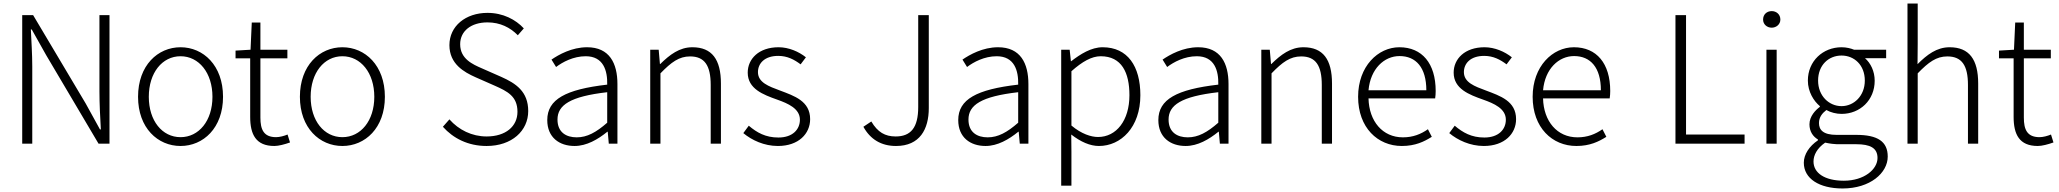

<svg xmlns="http://www.w3.org/2000/svg" viewBox="-20 -815 11680 1089"><path d="M106 0H163V-437C163 -510 158 -578 155 -648H160L242 -502L539 0H601V-729H544V-297C544 -226 548 -153 552 -81H547L466 -228L168 -729H106Z M1004 13C1133 13 1245 -89 1245 -266C1245 -444 1133 -547 1004 -547C875 -547 763 -444 763 -266C763 -89 875 13 1004 13ZM1004 -37C900 -37 824 -130 824 -266C824 -402 900 -496 1004 -496C1108 -496 1185 -402 1185 -266C1185 -130 1108 -37 1004 -37Z M1536 13C1560 13 1594 4 1625 -7L1611 -52C1592 -44 1566 -37 1546 -37C1475 -37 1457 -81 1457 -148V-484H1610V-533H1457V-687H1408L1401 -533L1316 -528V-484H1399V-152C1399 -53 1431 13 1536 13Z M1922 13C2051 13 2163 -89 2163 -266C2163 -444 2051 -547 1922 -547C1793 -547 1681 -444 1681 -266C1681 -89 1793 13 1922 13ZM1922 -37C1818 -37 1742 -130 1742 -266C1742 -402 1818 -496 1922 -496C2026 -496 2103 -402 2103 -266C2103 -130 2026 -37 1922 -37Z M2740 13C2883 13 2976 -73 2976 -185C2976 -296 2906 -342 2823 -379L2714 -427C2661 -450 2590 -481 2590 -564C2590 -639 2652 -688 2745 -688C2817 -688 2874 -659 2917 -615L2951 -654C2905 -704 2833 -742 2745 -742C2621 -742 2529 -667 2529 -559C2529 -452 2612 -406 2677 -377L2786 -329C2858 -297 2915 -269 2915 -181C2915 -98 2848 -41 2740 -41C2657 -41 2582 -78 2529 -138L2492 -96C2550 -31 2634 13 2740 13Z M3239 13C3307 13 3371 -24 3425 -68H3427L3433 0H3482V-338C3482 -456 3437 -547 3310 -547C3223 -547 3149 -505 3108 -477L3134 -435C3171 -463 3232 -496 3302 -496C3403 -496 3426 -414 3424 -335C3189 -308 3084 -252 3084 -134C3084 -35 3153 13 3239 13ZM3251 -36C3192 -36 3142 -64 3142 -137C3142 -219 3214 -268 3424 -292V-119C3361 -64 3310 -36 3251 -36Z M3668 0H3726V-399C3788 -463 3832 -495 3894 -495C3976 -495 4011 -444 4011 -333V0H4069V-341C4069 -478 4018 -547 3907 -547C3834 -547 3779 -505 3725 -452H3723L3716 -533H3668Z M4392 13C4510 13 4575 -57 4575 -139C4575 -242 4485 -271 4403 -302C4341 -325 4279 -347 4279 -406C4279 -454 4315 -498 4394 -498C4446 -498 4485 -477 4521 -450L4551 -490C4511 -522 4454 -547 4396 -547C4284 -547 4221 -481 4221 -403C4221 -311 4309 -278 4388 -250C4450 -228 4517 -199 4517 -136C4517 -81 4476 -35 4395 -35C4322 -35 4273 -63 4227 -102L4196 -60C4244 -20 4314 13 4392 13Z M5062 13C5197 13 5248 -82 5248 -202V-729H5188V-208C5188 -91 5146 -41 5060 -41C5000 -41 4958 -65 4922 -126L4877 -96C4916 -25 4978 13 5062 13Z M5570 13C5638 13 5702 -24 5756 -68H5758L5764 0H5813V-338C5813 -456 5768 -547 5641 -547C5554 -547 5480 -505 5439 -477L5465 -435C5502 -463 5563 -496 5633 -496C5734 -496 5757 -414 5755 -335C5520 -308 5415 -252 5415 -134C5415 -35 5484 13 5570 13ZM5582 -36C5523 -36 5473 -64 5473 -137C5473 -219 5545 -268 5755 -292V-119C5692 -64 5641 -36 5582 -36Z M5999 238H6057V46L6056 -52C6110 -10 6163 13 6213 13C6338 13 6448 -93 6448 -275C6448 -439 6376 -547 6234 -547C6169 -547 6108 -508 6056 -468H6054L6047 -533H5999ZM6208 -38C6169 -38 6114 -55 6057 -103V-411C6119 -466 6172 -496 6223 -496C6342 -496 6386 -403 6386 -275C6386 -132 6312 -38 6208 -38Z M6705 13C6773 13 6837 -24 6891 -68H6893L6899 0H6948V-338C6948 -456 6903 -547 6776 -547C6689 -547 6615 -505 6574 -477L6600 -435C6637 -463 6698 -496 6768 -496C6869 -496 6892 -414 6890 -335C6655 -308 6550 -252 6550 -134C6550 -35 6619 13 6705 13ZM6717 -36C6658 -36 6608 -64 6608 -137C6608 -219 6680 -268 6890 -292V-119C6827 -64 6776 -36 6717 -36Z M7134 0H7192V-399C7254 -463 7298 -495 7360 -495C7442 -495 7477 -444 7477 -333V0H7535V-341C7535 -478 7484 -547 7373 -547C7300 -547 7245 -505 7191 -452H7189L7182 -533H7134Z M7931 13C8008 13 8058 -12 8101 -39L8079 -82C8039 -54 7994 -36 7937 -36C7822 -36 7745 -127 7742 -257H8120C8122 -270 8123 -284 8123 -299C8123 -455 8046 -547 7917 -547C7796 -547 7683 -439 7683 -266C7683 -91 7794 13 7931 13ZM7742 -303C7753 -425 7831 -497 7918 -497C8011 -497 8070 -432 8070 -303Z M8396 13C8514 13 8579 -57 8579 -139C8579 -242 8489 -271 8407 -302C8345 -325 8283 -347 8283 -406C8283 -454 8319 -498 8398 -498C8450 -498 8489 -477 8525 -450L8555 -490C8515 -522 8458 -547 8400 -547C8288 -547 8225 -481 8225 -403C8225 -311 8313 -278 8392 -250C8454 -228 8521 -199 8521 -136C8521 -81 8480 -35 8399 -35C8326 -35 8277 -63 8231 -102L8200 -60C8248 -20 8318 13 8396 13Z M8921 13C8998 13 9048 -12 9091 -39L9069 -82C9029 -54 8984 -36 8927 -36C8812 -36 8735 -127 8732 -257H9110C9112 -270 9113 -284 9113 -299C9113 -455 9036 -547 8907 -547C8786 -547 8673 -439 8673 -266C8673 -91 8784 13 8921 13ZM8732 -303C8743 -425 8821 -497 8908 -497C9001 -497 9060 -432 9060 -303Z M9483 0H9875V-52H9543V-729H9483Z M9999 0H10057V-533H9999ZM10029 -658C10055 -658 10078 -677 10078 -704C10078 -734 10055 -752 10029 -752C10002 -752 9980 -734 9980 -704C9980 -677 10002 -658 10029 -658Z M10431 254C10587 254 10687 166 10687 73C10687 -12 10630 -50 10509 -50H10397C10320 -50 10297 -79 10297 -117C10297 -151 10316 -173 10339 -191C10363 -177 10396 -169 10425 -169C10530 -169 10613 -247 10613 -357C10613 -411 10590 -457 10558 -485H10678V-533H10496C10479 -540 10454 -547 10425 -547C10320 -547 10234 -469 10234 -358C10234 -294 10268 -241 10302 -213V-209C10278 -191 10243 -156 10243 -110C10243 -68 10264 -40 10291 -24V-19C10242 14 10211 61 10211 108C10211 198 10298 254 10431 254ZM10425 -213C10354 -213 10292 -271 10292 -358C10292 -446 10352 -500 10425 -500C10497 -500 10557 -446 10557 -358C10557 -271 10495 -213 10425 -213ZM10438 210C10329 210 10266 166 10266 101C10266 65 10286 26 10332 -6C10359 0 10387 3 10399 3H10508C10587 3 10629 24 10629 81C10629 145 10554 210 10438 210Z M10799 0H10857V-399C10919 -463 10963 -495 11025 -495C11107 -495 11142 -444 11142 -333V0H11200V-341C11200 -478 11149 -547 11038 -547C10965 -547 10910 -505 10856 -451L10857 -567V-795H10799Z M11538 13C11562 13 11596 4 11627 -7L11613 -52C11594 -44 11568 -37 11548 -37C11477 -37 11459 -81 11459 -148V-484H11612V-533H11459V-687H11410L11403 -533L11318 -528V-484H11401V-152C11401 -53 11433 13 11538 13Z"/></svg>

Font: Noto Sans Japanese Light
Style: Regular
Weight: 300
Designer: Ryoko NISHIZUKA (kana & ideographs); Paul D. Hunt (Latin, Greek & Cyrillic); Wenlong ZHANG (bopomofo); Sandoll Communica
Foundry: Adobe Systems Incorporated
Version: Version 1.000;PS 1;hotconv 1.0.78;makeotf.lib2.5.61930